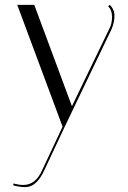

<svg xmlns="http://www.w3.org/2000/svg" viewBox="-20 -520 526 790"><path d="M163 179Q131 250 84 250Q63 250 35 243V235Q58 241 76 241Q127 241 154 179L238 0H237L51 -500H121L276 -83L429 -400Q441 -421 441 -450Q441 -479 425 -494L431 -500Q435 -498 441.5 -488Q448 -478 449.5 -470Q451 -462 451 -455Q451 -428 439 -400L247 0Z"/></svg>

Font: Italiana
Style: Regular
Weight: 400
Designer: Santiago Orozco
Foundry: Santiago Orozco
Version: Version 001.001